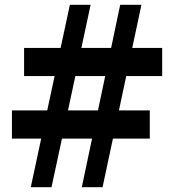

<svg xmlns="http://www.w3.org/2000/svg" viewBox="-20 -785 733 805"><path d="M109 0 273 -765H360L196 0ZM30 -204V-322H608V-204ZM81 -466V-584H660V-466ZM323 0 484 -765H573L410 0Z"/></svg>

Font: Roboto Serif
Style: Bold
Weight: 700
Designer: Greg Gazdowicz
Foundry: Commercial Type
Version: Version 1.008